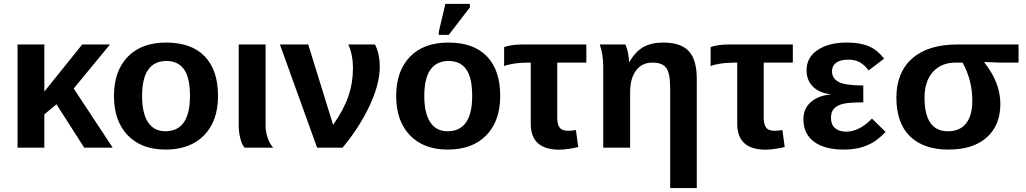

<svg xmlns="http://www.w3.org/2000/svg" viewBox="-20 -756 5254 983"><path d="M411.1 0 269 -222.2 207 -170.4V0H69.8V-528.3H207V-287.1L400.9 -528.3H543L357.4 -302.7L557.1 0Z M1096.2 -264.6Q1096.2 -136.2 1024.9 -63.2Q953.6 9.8 827.6 9.8Q704.1 9.8 633.8 -63.5Q563.5 -136.7 563.5 -264.6Q563.5 -392.1 633.8 -465.1Q704.1 -538.1 830.6 -538.1Q960 -538.1 1028.1 -467.5Q1096.2 -397 1096.2 -264.6ZM952.6 -264.6Q952.6 -358.9 921.9 -401.4Q891.1 -443.8 832.5 -443.8Q707.5 -443.8 707.5 -264.6Q707.5 -176.3 738 -130.1Q768.6 -84 826.2 -84Q952.6 -84 952.6 -264.6Z M1232.4 0Q1217.8 -15.6 1210 -48.6Q1202.1 -81.5 1202.1 -115.2V-528.3H1339.8V-110.8Q1339.8 -81.5 1350.3 -50.5Q1360.8 -19.5 1378.9 0Z M1924.3 -413.1Q1924.3 -325.7 1872.1 -214.4Q1819.8 -103 1733.9 0H1603.5L1413.1 -528.3H1558.1L1685.5 -116.7Q1739.7 -193.8 1763.4 -262.7Q1787.1 -331.5 1787.1 -408.7Q1787.1 -474.6 1763.2 -528.3H1899.9Q1924.3 -480.5 1924.3 -413.1Z M2541 -264.6Q2541 -136.2 2469.7 -63.2Q2398.4 9.8 2272.5 9.8Q2148.9 9.8 2078.6 -63.5Q2008.3 -136.7 2008.3 -264.6Q2008.3 -392.1 2078.6 -465.1Q2148.9 -538.1 2275.4 -538.1Q2404.8 -538.1 2472.9 -467.5Q2541 -397 2541 -264.6ZM2397.5 -264.6Q2397.5 -358.9 2366.7 -401.4Q2335.9 -443.8 2277.3 -443.8Q2152.3 -443.8 2152.3 -264.6Q2152.3 -176.3 2182.9 -130.1Q2213.4 -84 2271 -84Q2397.5 -84 2397.5 -264.6ZM2226.6 -577.6V-593.8L2260.3 -736.3H2385.7V-718.3L2277.8 -577.6Z M2684.1 -435.5Q2644 -435.5 2607.9 -429.7Q2571.8 -423.8 2561 -417.5V-514.2Q2572.8 -520 2598.9 -524.2Q2625 -528.3 2650.4 -528.3H2981.9V-435.5H2833V-152.3Q2833 -118.7 2845.5 -102.5Q2857.9 -86.4 2889.2 -86.4Q2907.7 -86.4 2928.7 -90.3L2940.4 -3.4Q2922.9 1.5 2893.8 5.9Q2864.7 10.3 2843.3 10.3Q2697.3 10.3 2697.3 -122.6V-435.5Z M3411.1 207V-307.1Q3411.1 -379.9 3391.4 -407.7Q3371.6 -435.5 3320.3 -435.5Q3266.1 -435.5 3236.1 -394.8Q3206.1 -354 3206.1 -283.7V0H3068.4V-415.5Q3068.4 -475.6 3050.8 -528.3H3182.1Q3190.4 -509.3 3195.6 -483.6Q3200.7 -458 3200.7 -438H3202.1Q3233.4 -492.7 3274.4 -515.4Q3315.4 -538.1 3375.5 -538.1Q3466.3 -538.1 3506.8 -493.9Q3547.4 -449.7 3547.4 -352.1V207Z M3741.2 -435.5Q3701.2 -435.5 3665 -429.7Q3628.9 -423.8 3618.2 -417.5V-514.2Q3629.9 -520 3656 -524.2Q3682.1 -528.3 3707.5 -528.3H4039.1V-435.5H3890.1V-152.3Q3890.1 -118.7 3902.6 -102.5Q3915 -86.4 3946.3 -86.4Q3964.8 -86.4 3985.8 -90.3L3997.6 -3.4Q3980 1.5 3950.9 5.9Q3921.9 10.3 3900.4 10.3Q3754.4 10.3 3754.4 -122.6V-435.5Z M4312.5 -82Q4379.9 -82 4444.3 -148.9L4514.2 -80.6Q4478.5 -43.9 4449.5 -26.9Q4420.4 -9.8 4383.8 0Q4347.2 9.8 4298.3 9.8Q4201.2 9.8 4147.2 -30.8Q4093.3 -71.3 4093.3 -145Q4093.3 -200.2 4131.6 -233.6Q4169.9 -267.1 4233.9 -272.5V-273.4Q4175.8 -279.3 4142.6 -312Q4109.4 -344.7 4109.4 -396.5Q4109.4 -461.4 4165.8 -499.8Q4222.2 -538.1 4315.9 -538.1Q4382.8 -538.1 4427.2 -519.5Q4471.7 -501 4506.3 -455.6L4427.2 -395.5Q4406.7 -423.3 4382.1 -437Q4357.4 -450.7 4323.7 -450.7Q4282.7 -450.7 4261.2 -434.8Q4239.7 -418.9 4239.7 -391.1Q4239.7 -354 4274.2 -336.2Q4308.6 -318.4 4399.9 -318.4V-231.9Q4327.6 -231.9 4297.1 -224.6Q4266.6 -217.3 4250.5 -200.4Q4234.4 -183.6 4234.4 -153.3Q4234.4 -118.2 4255.1 -100.1Q4275.9 -82 4312.5 -82Z M5101.6 -223.6Q5101.6 -114.3 5031.7 -52.2Q4961.9 9.8 4836.9 9.8Q4708.5 9.8 4638.9 -58.1Q4569.3 -126 4569.3 -255.9Q4569.3 -385.3 4650.4 -456.8Q4731.4 -528.3 4881.3 -528.3H5194.8V-435.5H5099.6L5019.5 -438.5V-436.5Q5062.5 -381.3 5082 -329.1Q5101.6 -276.9 5101.6 -223.6ZM4958 -240.2Q4958 -345.7 4908.2 -435.5H4872.1Q4799.3 -435.5 4756.3 -387.7Q4713.4 -339.8 4713.4 -255.9Q4713.4 -84 4833.5 -84Q4894 -84 4926 -124Q4958 -164.1 4958 -240.2Z"/></svg>

Font: Liberation Sans
Style: Bold
Weight: 700
Designer: Steve Matteson
Foundry: Ascender Corporation
Version: Version 2.1.5